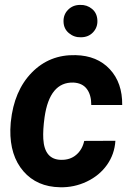

<svg xmlns="http://www.w3.org/2000/svg" viewBox="-20 -767 551 797"><path d="M232.9 -103.5Q271 -102.5 296.4 -124.3Q321.8 -146 329.6 -182.1L459 -182.6Q455.6 -127 424.1 -82.5Q392.6 -38.1 340.1 -13.2Q287.6 11.7 229.5 10.3Q133.3 8.8 77.1 -56.2Q21 -121.1 22.9 -229L24.4 -255.9L24.9 -261.2Q38.1 -390.1 111.8 -465.6Q185.5 -541 293.9 -538.1Q383.3 -536.1 435.8 -479.7Q488.3 -423.3 487.3 -331.1H358.9Q358.9 -373.5 340.3 -397.9Q321.8 -422.4 284.7 -424.3Q186 -427.2 165 -280.3Q157.7 -227.1 159.7 -190.4Q164.6 -105 232.9 -103.5ZM312.5 -746.6Q340.8 -747.6 362.1 -730Q383.3 -712.4 384.3 -681.6Q385.3 -652.8 366 -632.6Q346.7 -612.3 315.9 -612.3Q288.1 -611.3 266.4 -629.2Q244.6 -647 243.7 -676.8Q242.7 -706.5 262.7 -726.6Q282.7 -746.6 312.5 -746.6Z"/></svg>

Font: RobotoInd
Style: Bold Italic
Weight: 700
Italic angle: -12°
Designer: Google
Version: Version 2.001150; 2014